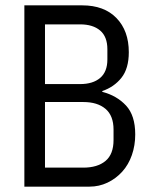

<svg xmlns="http://www.w3.org/2000/svg" viewBox="-20 -697 568 717"><path d="M71 -677H287Q369 -677 415 -629.5Q461 -582 461 -502Q461 -441 433.5 -406.5Q406 -372 362 -357V-354Q416 -340 450.5 -303Q485 -266 485 -195Q485 -154 472.5 -118Q460 -82 436.5 -56Q413 -30 381.5 -15Q350 0 314 0H71ZM291 -71Q344 -71 374 -96Q404 -121 404 -174V-213Q404 -265 374 -290.5Q344 -316 291 -316H148V-71ZM279 -383Q327 -383 354 -406Q381 -429 381 -475V-513Q381 -560 354 -583Q327 -606 279 -606H148V-383Z"/></svg>

Font: PlemolJP
Style: Regular
Weight: 400
Monospace: yes
Version: v2.0.4; ttfautohint (v1.8.4.7-5d5b-dirty) -l 6 -r 45 -G 200 